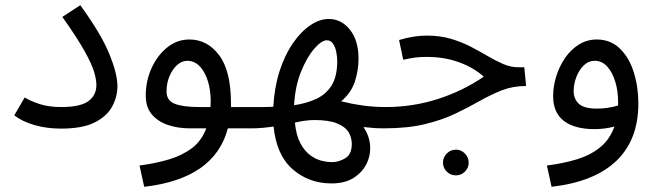

<svg xmlns="http://www.w3.org/2000/svg" viewBox="-20 -489 2532 739"><path d="M35 -45 75 -114Q95 -101 131 -89Q167 -77 215 -77Q289 -77 320 -99.5Q351 -122 351 -162Q351 -182 342.5 -211.5Q334 -241 306 -291.5Q278 -342 220 -424L289 -469Q369 -359 400.5 -282Q432 -205 432 -157Q432 -117 412 -79.5Q392 -42 345 -18Q298 6 215 6Q160 6 113 -7.5Q66 -21 35 -45Z M535 230 517 148Q579 140 630.5 124.5Q682 109 719 81Q756 53 774 5H710Q665 5 626.5 -8Q588 -21 564.5 -48.5Q541 -76 541 -121Q541 -177 563 -226Q585 -275 623 -306Q661 -337 709 -337Q778 -337 823.5 -276.5Q869 -216 869 -91Q869 -84 869 -77H959Q980 -77 989.5 -65.5Q999 -54 999 -38Q999 -22 985 -8.5Q971 5 949 5H857Q806 199 535 230ZM748 -77H790Q791 -87 791 -97Q791 -165 766 -210Q741 -255 701 -255Q680 -255 662 -239Q644 -223 632.5 -196Q621 -169 621 -137Q621 -102 652.5 -89.5Q684 -77 748 -77Z M949 5 959 -77Q978 -77 996 -77Q1014 -77 1032 -78Q1036 -153 1056 -215Q1076 -277 1107 -322Q1138 -367 1174 -391.5Q1210 -416 1245 -416Q1294 -416 1327 -374.5Q1360 -333 1360 -263Q1360 -219 1346 -175.5Q1332 -132 1293 -99Q1333 -89 1375.5 -83Q1418 -77 1466 -77Q1487 -77 1496.5 -65.5Q1506 -54 1506 -38Q1506 -22 1492 -8.5Q1478 5 1456 5Q1422 5 1379 0Q1402 34 1404.5 71.5Q1407 109 1390.5 142Q1374 175 1340.5 196Q1307 217 1256 217Q1169 217 1106.5 162.5Q1044 108 1033 -2Q1013 1 991.5 3Q970 5 949 5ZM1238 -334Q1218 -334 1190 -302Q1162 -270 1139 -214Q1116 -158 1112 -84Q1160 -91 1197.5 -108.5Q1235 -126 1256.5 -160.5Q1278 -195 1278 -254Q1278 -269 1274.5 -288Q1271 -307 1262 -320.5Q1253 -334 1238 -334ZM1258 135Q1284 135 1309 120Q1334 105 1334 65Q1334 40 1321.5 19.5Q1309 -1 1277.5 -14Q1246 -27 1190 -27Q1174 -27 1154.5 -24.5Q1135 -22 1115 -17Q1120 32 1136 62Q1152 92 1173.5 108Q1195 124 1217 129.5Q1239 135 1258 135Z M1456 5 1465 -77Q1569 -77 1665.5 -108Q1762 -139 1842 -194Q1803 -229 1746.5 -249.5Q1690 -270 1622 -270Q1597 -270 1578 -267.5Q1559 -265 1532 -259L1516 -335Q1572 -352 1622 -352Q1674 -352 1716 -339.5Q1758 -327 1792.5 -309Q1827 -291 1857.5 -273Q1888 -255 1917 -242.5Q1946 -230 1977 -230H1998L2005 -158Q1954 -158 1912 -141.5Q1870 -125 1827.5 -101Q1785 -77 1734.5 -52.5Q1684 -28 1617 -11.5Q1550 5 1456 5ZM1735 186Q1714 186 1699.5 171.5Q1685 157 1685 137Q1685 117 1699.5 102Q1714 87 1735 87Q1755 87 1769.5 102Q1784 117 1784 137Q1784 157 1769.5 171.5Q1755 186 1735 186Z M2103 230 2085 148Q2149 140 2201 124Q2253 108 2290 78Q2327 48 2345 -2Q2327 3 2307 5.5Q2287 8 2268 8Q2192 8 2150.5 -23.5Q2109 -55 2109 -119Q2109 -157 2121 -195.5Q2133 -234 2155 -266Q2177 -298 2208 -317.5Q2239 -337 2277 -337Q2330 -337 2366 -302Q2402 -267 2419.5 -210.5Q2437 -154 2437 -91Q2437 49 2352.5 130Q2268 211 2103 230ZM2188 -139Q2188 -108 2208 -89.5Q2228 -71 2277 -71Q2320 -71 2359 -83Q2359 -89 2359 -97Q2359 -139 2348 -175Q2337 -211 2317 -233Q2297 -255 2269 -255Q2245 -255 2227 -237.5Q2209 -220 2198.5 -193Q2188 -166 2188 -139Z"/></svg>

Font: Noto IKEA Arabic
Style: Regular
Weight: 400
Designer: Monotype Design Team
Foundry: Monotype Imaging Inc.
Version: Version 1.200